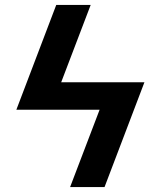

<svg xmlns="http://www.w3.org/2000/svg" viewBox="-20 -755 640 775"><path d="M263 0 382 -312H46L207 -735H346L227 -423H563L402 0Z"/></svg>

Font: Iosevka Extrabold Extended
Style: Italic
Weight: 800
Width: 7
Italic angle: -9°
Monospace: yes
Designer: Belleve Invis
Foundry: Belleve Invis
Version: Version 32.5.0; ttfautohint (v1.8.4)